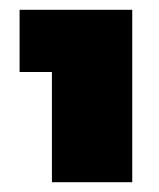

<svg xmlns="http://www.w3.org/2000/svg" viewBox="-20 -724 325 392"><path d="M20 -577V-704H250V-352H86V-577Z"/></svg>

Font: Fz Poppins Black
Style: Regular
Weight: 900
Designer: Ninad Kale (Devanagari), Jonny Pinhorn (Latin)
Foundry: Indian Type Foundry
Version: Vit hóa bi Vntype.Com & FontZin.Com